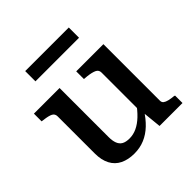

<svg xmlns="http://www.w3.org/2000/svg" viewBox="-195 -894 1059 1059"><g transform="rotate(-45 335.0 -364.0)"><path d="M224 -538V-155Q224 -126 231.5 -106.5Q239 -87 255.5 -77.5Q272 -68 301 -68Q330 -68 358 -81Q386 -94 413.5 -120Q441 -146 469 -186L468 -124Q441 -81 409.5 -51Q378 -21 341 -5.5Q304 10 261 10Q213 10 178 -7Q143 -24 124.5 -59Q106 -94 106 -145V-435Q106 -455 89.5 -463.5Q73 -472 37 -476L24 -478V-538ZM566 -538V-97Q566 -84 575 -77Q584 -70 600.5 -66Q617 -62 639 -60L645 -58V0H466L454 -119L448 -125V-435Q448 -455 430 -463.5Q412 -472 377 -476L354 -478V-538ZM156 -738H496V-658H156Z"/></g></svg>

Font: Roboto Serif Medium
Style: Regular
Weight: 500
Designer: Greg Gazdowicz
Foundry: Commercial Type
Version: Version 1.008